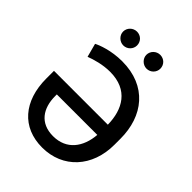

<svg xmlns="http://www.w3.org/2000/svg" viewBox="-261 -1073 1219 1219"><g transform="rotate(45 348.5 -463.5)"><path d="M310.4 -737.2C212.4 -737.2 135.3 -707 110.1 -693.5L134.6 -601.6C175.1 -617.2 238.3 -635.7 303.3 -635.7C467 -635.7 528.4 -522.4 530.5 -387.8H46.9V-319.6C46.9 -116.5 157.3 9.9 337.7 9.9C523.4 9.9 650.6 -128.9 650.2 -327.8V-381C650.6 -584.2 533 -737.2 310.4 -737.2ZM165.5 -279.5V-294.7H529.1C519.5 -177.6 456.7 -90.2 335.6 -90.2C218 -90.2 165.8 -171.9 165.5 -279.5ZM180.8 -874.6C180.8 -841.6 210.2 -812.9 243.6 -812.9C279.1 -812.9 306.1 -841.6 306.1 -874.6C306.1 -909.8 279.1 -936.8 243.6 -936.8C210.2 -936.8 180.8 -909.8 180.8 -874.6ZM389.6 -874.6C389.6 -841.6 419 -812.9 452.4 -812.9C487.9 -812.9 514.9 -841.6 514.9 -874.6C514.9 -909.8 487.9 -936.8 452.4 -936.8C419 -936.8 389.6 -909.8 389.6 -874.6Z"/></g></svg>

Font: Magic Ui Pro Medium
Style: Regular
Weight: 500
Designer: Stefan Endress, Andreas Faust
Version: Version 1.000;FEAKit 1.0